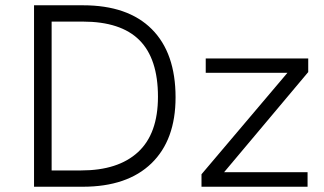

<svg xmlns="http://www.w3.org/2000/svg" viewBox="-20 -710 1231 730"><path d="M295.4 -689.9Q466.3 -689.9 556.9 -599.4Q647.5 -508.8 647.5 -339.8Q647.5 -177.7 555.7 -88.9Q463.9 0 294.4 0H109.4V-689.9ZM288.6 -62Q429.2 -62 504.9 -131.8Q580.6 -201.7 580.6 -342.3Q580.6 -486.8 510 -557.4Q439.5 -627.9 294.4 -627.9H176.3V-62ZM1151.9 -487.8V-436L832 -55.2H1149.4V0H746.1V-47.4L1072.8 -433.1H762.2V-487.8Z"/></svg>

Font: HK Grotesk Legacy
Style: Regular
Weight: 400
Designer: Alfredo Marco Pradil
Foundry: Hanken Design Co.
Version: Version 2.022;PS 002.022;hotconv 1.0.88;makeotf.lib2.5.64775